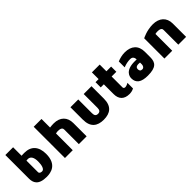

<svg xmlns="http://www.w3.org/2000/svg" viewBox="231 -1838 2993 2993"><g transform="rotate(-45 1727.5 -341.0)"><path d="M314 -505C301 -505 263 -505 249 -503V-690H78V-170C78 -84 109 8 295 8C384 8 541 -17 541 -253C541 -416 458 -505 314 -505ZM302 -104C263 -104 249 -125 249 -140V-396C261 -397 264 -398 282 -398C341 -398 369 -343 369 -259C369 -179 352 -104 302 -104Z M959 -506C932 -506 898 -504 874 -500V-689H702V0H874V-369C885 -373 910 -376 920 -376C1000 -376 1008 -344 1008 -321V0H1180V-294C1180 -422 1100 -506 959 -506Z M1614 -499V-195C1614 -147 1597 -122 1554 -122C1511 -122 1494 -147 1494 -195V-499H1322V-225C1322 -60 1411 7 1554 7C1697 7 1786 -60 1786 -225V-499Z M2219 -384V-499H2115V-647H1943V-499H1875V-384H1943V-168C1943 -59 2001 7 2119 7C2151 7 2185 2 2219 -17V-140C2187 -121 2165 -115 2146 -115C2129 -115 2115 -128 2115 -142V-384Z M2524 -506C2468 -506 2412 -492 2360 -471V-341C2412 -362 2462 -372 2512 -372C2542 -372 2579 -357 2579 -296C2551 -298 2558 -297 2534 -297C2330 -297 2311 -186 2311 -147C2311 -44 2379 7 2525 7C2704 7 2754 -53 2754 -171V-289C2754 -430 2669 -506 2524 -506ZM2582 -183C2582 -161 2568 -124 2532 -124C2495 -124 2483 -146 2483 -177C2483 -204 2500 -227 2549 -227C2560 -227 2570 -226 2582 -225Z M3143 -506C3007 -506 2899 -448 2895 -446V0H3067V-370C3082 -374 3097 -376 3117 -376C3196 -376 3201 -344 3201 -321V0H3373V-294C3373 -427 3284 -506 3143 -506Z"/></g></svg>

Font: Maven Pro
Style: Black
Weight: 900
Designer: Joe Prince
Foundry: Joe Prince
Version: Version 1.003